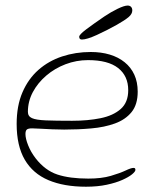

<svg xmlns="http://www.w3.org/2000/svg" viewBox="-20 -662 578 709"><path d="M297.5 27.5Q216 27.5 158.8 3.2Q101.5 -21 71.5 -72.2Q41.5 -123.5 41.5 -204.5Q41.5 -271.5 63 -321.2Q84.5 -371 122 -404Q159.5 -437 209.2 -453.5Q259 -470 315 -470Q353.5 -470 385.2 -460.5Q417 -451 440.2 -432.2Q463.5 -413.5 476 -386.2Q488.5 -359 488.5 -323.5Q488.5 -276 465.8 -248Q443 -220 404.2 -206Q365.5 -192 317 -187.8Q268.5 -183.5 217 -183.5Q198 -183.5 173.2 -184.5Q148.5 -185.5 127.5 -186.8Q106.5 -188 98.5 -188Q84 -188 79 -183.5Q74 -179 74 -167Q74 -150.5 83.8 -125.8Q93.5 -101 111.5 -77.5Q146.5 -32.5 192 -17.5Q237.5 -2.5 306 -2.5Q355 -2.5 389 -12.5Q423 -22.5 443.5 -32.2Q464 -42 473 -42Q477 -42 478.5 -40.2Q480 -38.5 480 -34.5Q480 -28.5 467.5 -18.2Q455 -8 431.5 2.5Q408 13 374.2 20.2Q340.5 27.5 297.5 27.5ZM246.5 -216Q304.5 -216 351.2 -225.5Q398 -235 425.8 -259.5Q453.5 -284 453.5 -329Q453.5 -381.5 416.2 -410.8Q379 -440 305 -440Q262 -440 222 -424.8Q182 -409.5 150.8 -382.8Q119.5 -356 101.2 -321.8Q83 -287.5 83 -249Q83 -232.5 98 -225.8Q113 -219 148.8 -217.5Q184.5 -216 246.5 -216ZM282.5 -516Q277.5 -516 275 -518.5Q272.5 -521 272.5 -526.5Q272.5 -534 298.2 -553.5Q324 -573 365 -601Q389.5 -617.5 414.2 -629.5Q439 -641.5 451.5 -641.5Q459 -641.5 463.8 -636.8Q468.5 -632 468.5 -623.5Q468.5 -610.5 455 -599Q441.5 -587.5 411.5 -570.5Q375 -550 337.8 -533Q300.5 -516 282.5 -516Z"/></svg>

Font: Gluten Thin Thin
Style: Regular
Weight: 250
Version: Version 1.300